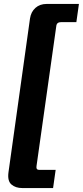

<svg xmlns="http://www.w3.org/2000/svg" viewBox="-20 -788 420 973"><path d="M380 -768 367 -676H291Q279 -676 272.5 -671Q266 -666 265 -654L165 54Q162 73 179 73H262L249 165H93Q59 165 38 147Q17 129 23 85L132 -694Q137 -728 159.5 -748Q182 -768 216 -768Z"/></svg>

Font: Exo 2
Style: Bold Italic
Weight: 700
Italic angle: -8°
Designer: Natanael Gama
Foundry: Natanael Gama
Version: Version 2.010